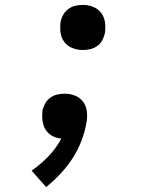

<svg xmlns="http://www.w3.org/2000/svg" viewBox="-20 -558 640 783"><path d="M318 -354Q296 -354 275.5 -362Q255 -370 242.5 -386.5Q230 -403 227 -424.5Q224 -446 227 -468Q230 -484 238 -498Q246 -512 259 -521.5Q272 -531 287 -534.5Q302 -538 318 -538Q340 -538 360 -530Q380 -522 392.5 -505.5Q405 -489 408 -467.5Q411 -446 408 -424Q405 -409 397.5 -394.5Q390 -380 376.5 -370.5Q363 -361 348 -357.5Q333 -354 318 -354ZM168 205 109 138Q146 112 177.5 79.5Q209 47 230 7Q213 6 197.5 -1.5Q182 -9 171.5 -21.5Q161 -34 156.5 -50.5Q152 -67 152 -84Q152 -90 152.5 -95.5Q153 -101 153 -106Q156 -121 164 -135.5Q172 -150 185 -159.5Q198 -169 213.5 -172.5Q229 -176 244 -176Q266 -176 286 -168Q306 -160 318.5 -143.5Q331 -127 334 -105Q337 -83 333 -61Q327 -23 313 14Q299 51 277.5 85Q256 119 228 149Q200 179 168 205Z"/></svg>

Font: Iosevka Curly SmBdEx
Style: Italic
Weight: 600
Width: 7
Italic angle: -9°
Monospace: yes
Designer: Belleve Invis
Foundry: Belleve Invis
Version: Version 11.1.0; ttfautohint (v1.8.3)